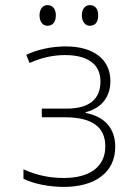

<svg xmlns="http://www.w3.org/2000/svg" viewBox="-20 -722 540 753"><path d="M332 -621C355 -621 365 -637 365 -662C365 -686 354 -702 332 -702C313 -702 301 -685 301 -662C301 -639 313 -621 332 -621ZM166 -621C188 -621 199 -637 199 -662C199 -685 188 -702 166 -702C146 -702 135 -684 135 -662C135 -639 146 -621 166 -621ZM231 11C354 11 432 -47 432 -146C432 -219 390 -265 316 -279V-282C380 -298 413 -344 413 -404C413 -490 346 -540 238 -540C183 -540 127 -528 83 -507L96 -475C145 -497 191 -506 235 -506C323 -506 374 -471 374 -403C374 -335 333 -296 240 -296H144V-262H235C345 -262 393 -221 393 -148C393 -67 331 -24 230 -24C173 -24 123 -35 72 -58V-21C112 -1 172 11 231 11Z"/></svg>

Font: Noto Sans Mono ExtraCondensed ExtraLight
Style: Regular
Weight: 200
Width: 2
Designer: Monotype Design Team
Foundry: Monotype Imaging Inc.
Version: Version 2.014